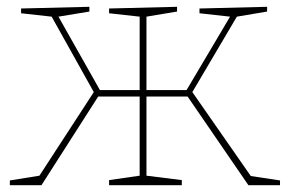

<svg xmlns="http://www.w3.org/2000/svg" viewBox="-20 -545 863 565"><path d="M546 -274 718 -27 804 -14V0H711L532 -261H411V-28L515 -15V0H301V-15L391 -28V-261H269L102 0H9V-14L96 -28L256 -274L132 -496L42 -506V-520L243 -525V-511L152 -496L274 -280H391V-496L301 -506V-520L501 -525V-511L411 -496V-280H529L657 -496L567 -506V-520L766 -525V-511L677 -496Z"/></svg>

Font: Bitter Pro Thin
Style: Regular
Weight: 250
Designer: Sol Matas, and Bitter project Authors
Foundry: Sol Matas
Version: Version 1.010